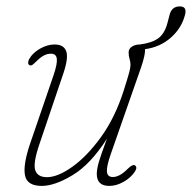

<svg xmlns="http://www.w3.org/2000/svg" viewBox="-20 -588 614 615"><path d="M412 -58.5Q421 -52.5 412.5 -39Q399.5 -19 376.2 -5.8Q353 7.5 330 7.5Q290 7.5 290 -31Q290 -45.5 296.2 -67.8Q302.5 -90 322.5 -143.5Q269.5 -61 212.2 -26.8Q155 7.5 114 7.5Q66.5 7.5 60 -26.5Q53.5 -60.5 76.5 -128L151.5 -347Q164 -383.5 162 -399.8Q160 -416 143 -416Q132 -416 121 -410.5Q110 -405 96 -391Q88.5 -383.5 83.8 -380.2Q79 -377 74 -379.5Q70 -382 70.2 -387.8Q70.5 -393.5 73.5 -399Q84.5 -418.5 108 -432Q131.5 -445.5 155 -445.5Q183.5 -445.5 191.8 -424.8Q200 -404 183.5 -354.5L105.5 -124Q85.5 -64.5 93 -42.5Q100.5 -20.5 130.5 -20.5Q165 -20.5 212 -54Q259 -87.5 303.5 -149Q348 -210.5 375.5 -295.5Q390 -341 394 -356.5Q398 -372 398 -380.5Q398 -389.5 395 -399.2Q392 -409 392 -420Q392 -432 402.8 -438.8Q413.5 -445.5 427.5 -445.5H428Q466.5 -450.5 486.8 -465.2Q507 -480 516 -513L523.5 -541.5Q530.5 -567.5 556 -567.5Q580 -567.5 572.5 -540Q561.5 -497.5 527 -467.2Q492.5 -437 444.5 -430.5Q446 -414 432 -372.5L335 -95Q321 -55 322.5 -38Q324 -21 341.5 -21Q351.5 -21 363.2 -27Q375 -33 391 -49Q405.5 -62.5 412 -58.5Z"/></svg>

Font: Fraunces 72pt SuperSoft Thin
Style: Italic
Weight: 100
Italic angle: -16°
Version: Version 1.000;[b76b70a41]